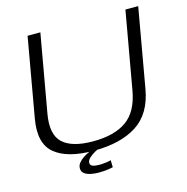

<svg xmlns="http://www.w3.org/2000/svg" viewBox="-115 -784 991 1016"><g transform="rotate(-15 381.0 -275.5)"><path d="M308.5 4Q163 4 94.5 -52.8Q26 -109.5 49 -240.5L125.5 -674.5H195.5L120.5 -250.5Q100.5 -139.5 150.8 -92.2Q201 -45 317 -45Q433.5 -45 500.2 -92.2Q567 -139.5 586.5 -250.5L661.5 -674.5H731.5L655 -240.5Q632 -109.5 543 -52.8Q454 4 308.5 4ZM302 122.5Q280 122.5 259.2 118.2Q238.5 114 224.8 103.8Q211 93.5 211 75Q211 58.5 222 45.2Q233 32 248 22Q263 12 276.2 6.2Q289.5 0.5 294.5 0H333Q328.5 1.5 312.5 10.2Q296.5 19 281.5 32.2Q266.5 45.5 266.5 60Q266.5 73.5 280.2 78.5Q294 83.5 316 83.5Q333 83.5 351.5 81Q370 78.5 380 75.5L381 114Q373.5 116.5 350.2 119.5Q327 122.5 302 122.5Z"/></g></svg>

Font: Anybody ExtraExpanded Light
Style: Italic
Weight: 300
Width: 8
Italic angle: -10°
Designer: Tyler Finck
Foundry: Etcetera Type Company
Version: Version 1.010; ttfautohint (v1.8.3) -l 8 -r 50 -G 200 -x 14 